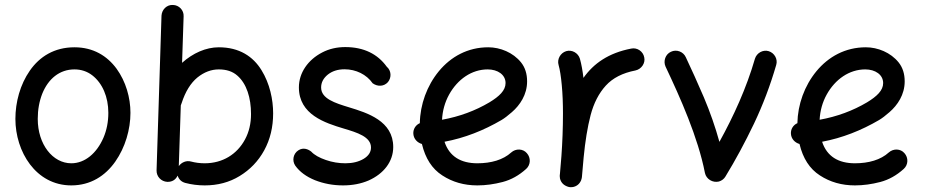

<svg xmlns="http://www.w3.org/2000/svg" viewBox="-20 -731 3840 797"><path d="M289.1 -534.7C205.6 -534.7 144.5 -496.1 104 -438C63.5 -379.9 43.9 -307.1 43.9 -237.3C43.9 -102.1 128.4 38.6 275.9 38.6C356 38.6 417 -1 458.5 -60.1C500 -119.1 521.5 -193.8 521.5 -262.7C521.5 -325.7 502.4 -392.6 463.9 -445.8C424.8 -499 367.2 -534.7 289.1 -534.7ZM289.1 -442.9C316.9 -442.9 341.8 -434.6 362.8 -418.5C405.3 -385.7 429.7 -328.6 429.7 -262.7C429.7 -225.1 422.9 -190.4 409.2 -158.7C381.3 -94.7 332.5 -53.2 275.9 -53.2C199.2 -53.2 136.7 -131.3 136.7 -237.3C136.7 -275.9 143.1 -310.5 155.3 -341.8C180.2 -403.8 227.1 -442.9 289.1 -442.9Z M697.8 -710.4C672.4 -711.9 651.9 -691.4 650.4 -666L629.9 -23.4C629.4 2 648.9 22.5 674.3 23.9C694.3 24.4 709 15.6 717.3 -2C722.7 14.2 733.4 23.9 749 28.3C775.4 35.2 802.2 38.6 829.6 38.6C883.8 38.6 932.1 25.9 975.1 -0.5C1017.6 -26.4 1051.8 -61.5 1076.7 -106.9C1101.6 -152.3 1113.8 -203.6 1113.8 -260.7C1113.8 -317.4 1100.1 -383.8 1065.4 -439.9C1030.8 -496.1 974.1 -534.7 888.2 -534.7C835 -534.7 780.8 -510.7 735.8 -470.2L742.2 -663.1C743.7 -688.5 723.1 -710 697.8 -710.4ZM733.9 -302.7C749.5 -351.1 771.5 -386.2 799.3 -409.2C827.1 -431.6 856.9 -442.9 888.2 -442.9C919.9 -442.9 945.3 -434.6 964.8 -417.5C1003.9 -383.8 1022 -324.7 1022 -257.8C1022 -218.3 1013.7 -183.1 997.1 -152.3C963.9 -90.3 903.8 -53.2 829.6 -53.2C810.1 -53.2 791 -55.7 772.9 -60.5C753.4 -65.9 733.4 -57.1 722.2 -41.5L730.5 -293.5C731.9 -296.4 732.9 -299.3 733.9 -302.7Z M1590.3 -390.1C1606 -409.2 1604.5 -438 1585.4 -454.1C1547.9 -506.3 1490.7 -535.6 1413.1 -535.6C1378.4 -535.6 1346.2 -528.3 1317.4 -513.2C1258.8 -482.9 1220.7 -429.2 1220.7 -368.2C1220.7 -255.4 1329.1 -220.7 1407.2 -197.3C1462.9 -180.7 1520 -163.1 1520 -118.7C1520 -99.6 1509.8 -84 1489.7 -71.8C1469.2 -59.6 1443.8 -53.2 1414.1 -53.2C1386.2 -53.2 1359.4 -57.6 1332.5 -66.9C1305.7 -76.2 1285.2 -87.4 1272 -101.6C1259.8 -111.3 1239.3 -120.6 1218.3 -106.9C1197.3 -93.3 1191.4 -64.5 1205.6 -43.5C1224.1 -17.6 1251.5 2.4 1287.6 17.1C1323.7 31.2 1362.3 38.6 1403.8 38.6C1443.4 38.6 1478.5 31.7 1510.3 18.1C1572.8 -9.8 1612.3 -60.1 1612.3 -120.6C1612.3 -229 1505.4 -262.2 1428.7 -285.6C1371.1 -303.2 1313 -321.3 1313 -367.7C1313 -388.7 1322.3 -406.2 1340.8 -421.4C1359.4 -436 1382.3 -443.4 1410.2 -443.4C1457.5 -443.4 1501.5 -421.9 1526.9 -385.3C1548.3 -370.1 1574.2 -372.1 1590.3 -390.1Z M2164.1 -29.8C2183.1 -46.9 2184.1 -76.2 2167 -95.2C2150.9 -114.3 2121.1 -115.2 2102.1 -98.1C2068.4 -67.4 2018.6 -53.2 1961.4 -53.2C1893.1 -53.2 1845.2 -81.5 1825.2 -142.6C1908.7 -158.2 1987.8 -189.5 2062 -232.9C2074.2 -240.2 2088.4 -251 2105 -265.6C2138.2 -294.4 2168 -337.9 2168 -393.1C2168 -424.8 2159.7 -450.7 2143.1 -471.7C2109.9 -513.2 2056.2 -534.7 2006.8 -534.7C1921.4 -534.7 1851.6 -495.6 1801.8 -435.5C1752 -375 1724.1 -297.4 1722.7 -219.7C1705.6 -212.4 1694.3 -194.8 1695.8 -175.3C1697.3 -154.3 1712.4 -138.7 1731.4 -133.3C1745.6 -73.7 1773.4 -30.3 1815.9 -2.9C1858.4 24.9 1906.7 38.6 1961.4 38.6C1996.1 38.6 2031.2 33.7 2066.9 24.4C2102.1 15.1 2134.3 -2.9 2164.1 -29.8ZM2004.4 -442.9C2045.9 -442.9 2078.6 -420.9 2078.6 -386.2C2078.6 -355.5 2052.7 -331.1 2011.7 -306.2C1953.1 -271.5 1887.7 -247.1 1814.9 -233.9C1816.9 -271.5 1826.7 -306.6 1844.2 -338.4C1879.4 -401.9 1938 -442.9 2004.4 -442.9Z M2345.2 45.9C2349.1 46.4 2353 45.9 2356.4 45.4H2356.9H2358.4C2374.5 42 2385.7 32.7 2392.1 17.6C2392.1 17.1 2392.1 17.1 2392.6 16.6V16.1C2394 12.2 2395 8.3 2395.5 4.4C2397.9 -20.5 2400.4 -48.3 2402.8 -78.1C2409.2 -144 2418.5 -202.6 2431.6 -252.9C2444.8 -303.2 2465.8 -343.8 2494.6 -375.5C2523.4 -407.2 2564.5 -428.2 2617.7 -438.5C2642.6 -443.8 2659.7 -468.8 2654.3 -492.7C2649.9 -517.6 2625 -534.7 2600.1 -529.3C2506.3 -511.2 2444.3 -467.8 2401.9 -407.7C2398.4 -437.5 2393.6 -464.4 2387.2 -487.3C2379.9 -511.2 2354 -525.9 2330.1 -518.6C2306.2 -511.2 2291.5 -484.9 2298.8 -460.9C2304.2 -441.9 2308.6 -414.1 2312 -377.4C2315.4 -340.8 2316.9 -301.3 2316.9 -259.8C2316.9 -200.7 2314.5 -138.7 2310.5 -83.5C2308.1 -58.6 2306.2 -33.2 2304.2 -7.8C2303.7 -6.8 2303.7 -5.9 2303.7 -4.9C2303.2 -1 2303.7 2.9 2304.2 6.3V7.3V8.3C2307.6 24.4 2316.9 35.6 2332 42C2336.4 43.9 2340.8 45.4 2345.2 45.9Z M2765.1 -516.1C2742.2 -505.9 2732.4 -477.5 2742.7 -454.6C2803.7 -325.7 2877.4 -161.1 2906.2 -13.2C2911.6 12.7 2938.5 28.8 2964.4 22.5C2976.6 18.6 2985.4 11.7 2991.2 2C3032.7 -65.9 3072.3 -139.2 3109.9 -217.8C3147 -295.9 3177.7 -377 3202.1 -461.4C3209.5 -485.4 3194.8 -511.2 3170.9 -518.6C3147 -525.9 3121.1 -511.2 3113.8 -487.3C3078.6 -365.7 3025.4 -249 2966.3 -142.1C2949.2 -204.1 2927.7 -265.6 2901.9 -326.7C2876 -387.2 2850.6 -442.9 2826.7 -493.7C2816.4 -516.6 2788.1 -527.3 2765.1 -516.1Z M3731.4 -29.8C3750.5 -46.9 3751.5 -76.2 3734.4 -95.2C3718.3 -114.3 3688.5 -115.2 3669.4 -98.1C3635.7 -67.4 3585.9 -53.2 3528.8 -53.2C3460.4 -53.2 3412.6 -81.5 3392.6 -142.6C3476.1 -158.2 3555.2 -189.5 3629.4 -232.9C3641.6 -240.2 3655.8 -251 3672.4 -265.6C3705.6 -294.4 3735.4 -337.9 3735.4 -393.1C3735.4 -424.8 3727.1 -450.7 3710.4 -471.7C3677.2 -513.2 3623.5 -534.7 3574.2 -534.7C3488.8 -534.7 3418.9 -495.6 3369.1 -435.5C3319.3 -375 3291.5 -297.4 3290 -219.7C3272.9 -212.4 3261.7 -194.8 3263.2 -175.3C3264.6 -154.3 3279.8 -138.7 3298.8 -133.3C3313 -73.7 3340.8 -30.3 3383.3 -2.9C3425.8 24.9 3474.1 38.6 3528.8 38.6C3563.5 38.6 3598.6 33.7 3634.3 24.4C3669.4 15.1 3701.7 -2.9 3731.4 -29.8ZM3571.8 -442.9C3613.3 -442.9 3646 -420.9 3646 -386.2C3646 -355.5 3620.1 -331.1 3579.1 -306.2C3520.5 -271.5 3455.1 -247.1 3382.3 -233.9C3384.3 -271.5 3394 -306.6 3411.6 -338.4C3446.8 -401.9 3505.4 -442.9 3571.8 -442.9Z"/></svg>

Font: Mikhak Medium
Style: Regular
Weight: 500
Designer: Amin Abedi
Version: Version 3.2